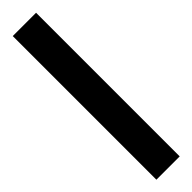

<svg xmlns="http://www.w3.org/2000/svg" viewBox="10 -96 431 431"><g transform="rotate(45 226.0 120.0)"><path d="M454 157V83H-2V157Z"/></g></svg>

Font: Noto Sans Khmer SemiCondensed Medium
Style: Regular
Weight: 500
Width: 4
Designer: Danh Hong and the Monotype Design Team
Foundry: Monotype Imaging Inc.
Version: Version 2.004